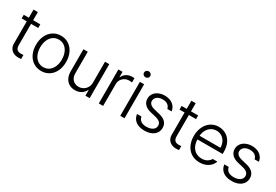

<svg xmlns="http://www.w3.org/2000/svg" viewBox="48 -1649 3730 2595"><g transform="rotate(30 1912.5 -351.5)"><path d="M285.2 -473.6H173.8V-141.6Q173.8 -94.7 195.3 -75.2Q216.8 -55.7 251 -55.7L275.4 -56.6Q283.2 -57.6 294.9 -57.6V4.9Q262.7 7.8 245.1 7.8Q209.5 7.8 177.5 -7.6Q145.5 -22.9 126 -53Q106.4 -83 106.4 -125V-473.6H27.3V-530.3H106.4V-657.2H173.8V-530.3H285.2Z M372.6 -262.7Q372.6 -343.3 402.3 -405.8Q432.1 -468.3 485.8 -503.2Q539.6 -538.1 607.9 -538.1Q676.3 -538.1 729.7 -503.2Q783.2 -468.3 812.7 -405.8Q842.3 -343.3 842.3 -262.7Q842.3 -182.6 812.7 -120.4Q783.2 -58.1 729.7 -23.7Q676.3 10.7 607.9 10.7Q539.1 10.7 485.6 -23.7Q432.1 -58.1 402.3 -120.4Q372.6 -182.6 372.6 -262.7ZM775.9 -262.7Q775.9 -321.8 756.1 -370.8Q736.3 -419.9 698.2 -448.7Q660.2 -477.5 607.9 -477.5Q555.2 -477.5 516.8 -448.7Q478.5 -419.9 458.7 -370.8Q439 -321.8 439 -262.7Q439 -203.6 458.7 -154.8Q478.5 -106 516.8 -77.4Q555.2 -48.8 607.9 -48.8Q660.2 -48.8 698.2 -77.4Q736.3 -106 756.1 -154.8Q775.9 -203.6 775.9 -262.7Z M1295.4 -530.3H1361.8V0H1295.4V-87.9H1290.5Q1271.5 -45.4 1230.5 -19.3Q1189.5 6.8 1133.3 6.8Q1082 6.8 1042.5 -15.9Q1002.9 -38.6 980.7 -82.3Q958.5 -126 958.5 -187.5V-530.3H1025.9V-192.4Q1025.9 -152.3 1042 -121.8Q1058.1 -91.3 1086.9 -74.5Q1115.7 -57.6 1152.8 -57.6Q1189 -57.6 1221.7 -75Q1254.4 -92.3 1274.9 -125.7Q1295.4 -159.2 1295.4 -205.1Z M1504.4 -530.3H1568.8V-448.2H1573.7Q1589.8 -488.8 1629.2 -513.4Q1668.5 -538.1 1717.3 -538.1Q1743.7 -538.1 1751.5 -537.1V-469.7Q1728 -473.6 1712.4 -473.6Q1672.4 -473.6 1640.4 -456.5Q1608.4 -439.5 1590.1 -409.2Q1571.8 -378.9 1571.8 -340.8V0H1504.4Z M1839.4 -530.3H1905.8V0H1839.4ZM1824.7 -667Q1824.7 -686 1839.1 -700Q1853.5 -713.9 1873.5 -713.9Q1893.6 -713.9 1908 -700Q1922.4 -686 1922.4 -667Q1922.4 -647.9 1908 -634.5Q1893.6 -621.1 1873.5 -621.1Q1853.5 -621.1 1839.1 -634.5Q1824.7 -647.9 1824.7 -667Z M2225.1 -479.5Q2190.9 -479.5 2164.3 -467.8Q2137.7 -456.1 2122.8 -435.5Q2107.9 -415 2107.9 -389.6Q2107.9 -327.6 2202.6 -304.7L2283.7 -285.2Q2417.5 -252 2417.5 -144.5Q2417.5 -99.1 2393.8 -64Q2370.1 -28.8 2325.4 -9Q2280.8 10.7 2219.2 10.7Q2134.3 10.7 2083.7 -26.9Q2033.2 -64.5 2022.9 -134.8H2092.3Q2100.1 -91.8 2132.1 -69.8Q2164.1 -47.9 2218.3 -47.9Q2257.8 -47.9 2287.6 -59.3Q2317.4 -70.8 2333.7 -91.8Q2350.1 -112.8 2350.1 -140.6Q2350.1 -205.1 2258.3 -226.6L2177.2 -246.1Q2110.8 -261.2 2075.7 -297.6Q2040.5 -334 2040.5 -386.7Q2040.5 -430.2 2064.2 -464.6Q2087.9 -499 2130.6 -518.6Q2173.3 -538.1 2228 -538.1Q2279.3 -537.6 2318.6 -520.3Q2357.9 -502.9 2381.3 -471.4Q2404.8 -439.9 2410.6 -398.4H2344.2Q2335.4 -437 2305.2 -458.3Q2274.9 -479.5 2225.1 -479.5Z M2748.5 -473.6H2637.2V-141.6Q2637.2 -94.7 2658.7 -75.2Q2680.2 -55.7 2714.4 -55.7L2738.8 -56.6Q2746.6 -57.6 2758.3 -57.6V4.9Q2726.1 7.8 2708.5 7.8Q2672.9 7.8 2640.9 -7.6Q2608.9 -22.9 2589.4 -53Q2569.8 -83 2569.8 -125V-473.6H2490.7V-530.3H2569.8V-657.2H2637.2V-530.3H2748.5Z M2835.9 -261.7Q2835.9 -341.3 2865.5 -404.3Q2895 -467.3 2948.2 -502.7Q3001.5 -538.1 3069.3 -538.1Q3129.4 -538.1 3181.2 -509.3Q3232.9 -480.5 3264.4 -421.4Q3295.9 -362.3 3295.9 -276.4V-245.1H2902.3Q2903.8 -185.5 2925.8 -141.4Q2947.8 -97.2 2987.3 -73Q3026.9 -48.8 3079.1 -48.8Q3129.4 -48.8 3163.3 -69.8Q3197.3 -90.8 3213.9 -120.1H3285.2Q3273.4 -83 3244.9 -53.2Q3216.3 -23.4 3173.8 -6.3Q3131.3 10.7 3079.1 10.7Q3005.4 10.7 2950.4 -23.7Q2895.5 -58.1 2865.7 -119.9Q2835.9 -181.6 2835.9 -261.7ZM3227.5 -302.7Q3227.5 -352.1 3207.5 -392.1Q3187.5 -432.1 3151.6 -454.8Q3115.7 -477.5 3070.3 -477.5Q3023.4 -477.5 2986.3 -454.1Q2949.2 -430.7 2927.5 -390.6Q2905.8 -350.6 2902.8 -302.7Z M3586.9 -479.5Q3552.7 -479.5 3526.1 -467.8Q3499.5 -456.1 3484.6 -435.5Q3469.7 -415 3469.7 -389.6Q3469.7 -327.6 3564.5 -304.7L3645.5 -285.2Q3779.3 -252 3779.3 -144.5Q3779.3 -99.1 3755.6 -64Q3731.9 -28.8 3687.3 -9Q3642.6 10.7 3581.1 10.7Q3496.1 10.7 3445.6 -26.9Q3395 -64.5 3384.8 -134.8H3454.1Q3461.9 -91.8 3493.9 -69.8Q3525.9 -47.9 3580.1 -47.9Q3619.6 -47.9 3649.4 -59.3Q3679.2 -70.8 3695.6 -91.8Q3711.9 -112.8 3711.9 -140.6Q3711.9 -205.1 3620.1 -226.6L3539.1 -246.1Q3472.7 -261.2 3437.5 -297.6Q3402.3 -334 3402.3 -386.7Q3402.3 -430.2 3426 -464.6Q3449.7 -499 3492.4 -518.6Q3535.2 -538.1 3589.8 -538.1Q3641.1 -537.6 3680.4 -520.3Q3719.7 -502.9 3743.2 -471.4Q3766.6 -439.9 3772.5 -398.4H3706.1Q3697.3 -437 3667 -458.3Q3636.7 -479.5 3586.9 -479.5Z"/></g></svg>

Font: Pretendard Std Light
Style: Regular
Weight: 300
Designer: Base glyphs from Inter by Rasmus Andersson; Hangeul glyphs from Noto Sans CJK(Source Han Sans) by Jang Soo-young and Kan
Foundry: Kil Hyung-jin
Version: Version 1.309